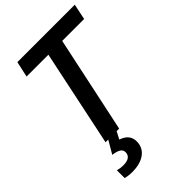

<svg xmlns="http://www.w3.org/2000/svg" viewBox="-278 -813 1152 1152"><g transform="rotate(-45 297.5 -237.0)"><path d="M257.8 0H142.1L271 -613.8H85.9L107.9 -713.9H595.2L574.2 -613.8H388.2ZM278.3 128.9Q278.3 180.7 238.3 210.4Q198.2 240.2 128.9 240.2Q97.7 240.2 71.3 232.9V167Q94.2 173.8 118.2 173.8Q185.1 173.8 185.1 127Q185.1 107.4 168 96.9Q150.9 86.4 117.2 82L165 0H236.3L211.9 46.9Q247.1 59.1 262.7 79.6Q278.3 100.1 278.3 128.9Z"/></g></svg>

Font: Open Sans Semibold
Style: Italic
Weight: 600
Italic angle: -12°
Foundry: Ascender Corporation
Version: Version 1.10